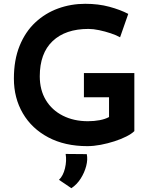

<svg xmlns="http://www.w3.org/2000/svg" viewBox="-20 -760 799 1009"><path d="M686 -71Q672 -57 644.5 -43Q617 -29 581.5 -17.5Q546 -6 509 1Q472 8 439 8Q321 8 234 -38Q147 -84 100 -164.5Q53 -245 53 -347Q53 -445 83 -519Q113 -593 165.5 -642Q218 -691 285.5 -715.5Q353 -740 428 -740Q497 -740 554.5 -724.5Q612 -709 654 -687L611 -564Q592 -575 562 -585Q532 -595 501 -601.5Q470 -608 445 -608Q324 -608 256.5 -544Q189 -480 189 -359Q189 -287 221 -234Q253 -181 310.5 -152Q368 -123 442 -123Q475 -123 504 -128.5Q533 -134 553 -145V-249H421V-376H686ZM355 229 290 185Q312 164 321.5 124.5Q331 85 325 49L436 50Q442 78 433 112.5Q424 147 404 178.5Q384 210 355 229Z"/></svg>

Font: Reem Kufi SemiBold
Style: Regular
Weight: 600
Designer: Khaled Hosny
Version: Version 1.001